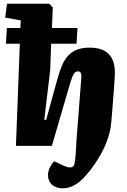

<svg xmlns="http://www.w3.org/2000/svg" viewBox="-20 -787 686 1036"><path d="M87 -551H12L17 -636H90L92 -677L8 -692L18 -767H245L265 -747L260 -636H398L393 -551H256L251 -411L219 -141L229 -140L291 -365Q302 -405 315.5 -436Q329 -467 348.5 -487.5Q368 -508 396 -519Q424 -530 464 -530Q515 -530 546 -511.5Q577 -493 590 -458Q603 -423 599 -372Q598 -346 595.5 -315Q593 -284 590.5 -252Q588 -220 585.5 -187Q583 -154 580 -123Q576 -83 563.5 -44.5Q551 -6 532.5 29.5Q514 65 491.5 98Q469 131 443 160Q430 176 411 192Q392 208 368.5 218.5Q345 229 318 229Q282 229 260.5 209.5Q239 190 239 158Q239 137 249 117Q259 97 272 83L328 109Q347 117 359 116.5Q371 116 377 108Q383 100 384 85Q386 74 387 61Q388 48 389 34Q390 20 391 6Q392 -8 392 -21L418 -357Q421 -382 416.5 -392Q412 -402 401 -402Q392 -402 385 -396.5Q378 -391 370.5 -373Q363 -355 352 -316L260 0H66Z"/></svg>

Font: Literata 18pt ExtraBold
Style: Italic
Weight: 800
Italic angle: -2°
Designer: Latin by Veronika Burian and Jose Scaglione. Greek by Irene Vlachou. Cyrillic by Vera Evstafieva
Foundry: TypeTogether
Version: Version 3.103;gftools[0.9.29]